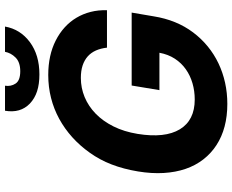

<svg xmlns="http://www.w3.org/2000/svg" viewBox="-104 -854 968 801"><g transform="rotate(-90 380.5 -454.0)"><path d="M65.3 -362.9Q75.3 -423.3 94.5 -473Q113.6 -522.7 143.8 -564.6Q172.6 -605.1 208.1 -637.1Q243.6 -669 284.6 -691.4Q325.6 -713.8 371.6 -725.5Q417.6 -737.2 467.7 -737.2Q550.1 -737.2 611.5 -706Q642.4 -690.3 666.4 -668.5Q690.3 -646.7 706.5 -619.5Q722.7 -592.3 730.8 -560.4Q739 -528.4 737.9 -492.2H581.7Q578.8 -517.8 570 -538Q561.1 -558.2 545.5 -572.3Q529.8 -586.3 507.5 -593.8Q485.1 -601.2 455.3 -601.2Q413.7 -601.2 375.5 -585.4Q337.4 -569.6 306.3 -539.4Q275.2 -509.2 253.2 -465.2Q231.2 -421.2 221.9 -364.3Q203.5 -250.4 241.1 -188.2Q278.8 -126.1 365.4 -126.1Q400.9 -126.1 433.2 -135.5Q465.6 -144.9 491.7 -163.4Q517.8 -181.8 535.7 -209.3Q553.6 -236.9 560.4 -273.4H404.5L423.7 -389.2H728L712.4 -297.6Q697.1 -201.7 645.2 -132.8Q619.3 -98.4 586.6 -71.7Q554 -45.1 516 -27Q478 -8.9 435.4 0.5Q392.8 9.9 346.9 9.9Q245 9.9 175.1 -35.5Q140.6 -57.9 115.4 -90.4Q90.2 -122.9 76 -164.2Q61.8 -205.6 58.8 -255.5Q55.8 -305.4 65.3 -362.9ZM318.5 -917.6H422.9Q419 -893.1 431.8 -873.6Q444.6 -854 483.3 -854Q521 -854 540.5 -873.6Q559.7 -892.8 564.3 -917.6H669.7Q658.4 -853.7 604.8 -813.9Q551.1 -774.1 470.2 -774.1Q429.3 -774.1 399.5 -783.9Q369.7 -793.7 348.4 -813.9Q307.5 -853.3 318.5 -917.6Z"/></g></svg>

Font: Inter P
Style: Bold Italic
Weight: 700
Italic angle: 9.39999°
Designer: Rasmus Andersson
Foundry: rsms
Version: Version 3.018;git-588b23468